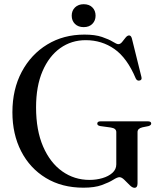

<svg xmlns="http://www.w3.org/2000/svg" viewBox="-20 -878 764 913"><path d="M634 -6Q634 15 619.5 15Q609 15 596.5 2.2Q584 -10.5 571.2 -23Q558.5 -35.5 548 -35.5Q538 -35.5 518.2 -23Q498.5 -10.5 464.2 2Q430 14.5 377 14.5Q274 14.5 198 -31.8Q122 -78 80.5 -159Q39 -240 39 -344Q39 -453 83.2 -536.2Q127.5 -619.5 204.8 -666.5Q282 -713.5 381.5 -713.5Q432.5 -713.5 465.2 -702.2Q498 -691 516.5 -679.5Q535 -668 542.5 -668Q552.5 -668 560.8 -678.5Q569 -689 577.2 -699.2Q585.5 -709.5 594 -709.5Q603 -709.5 607 -695.5L652.5 -512Q656.5 -497.5 643.5 -495Q631.5 -492.5 625.5 -505Q584.5 -602.5 524.2 -644.8Q464 -687 387.5 -687Q319.5 -687 266.2 -649Q213 -611 182.2 -539.5Q151.5 -468 151.5 -367.5Q151.5 -258.5 185 -181.2Q218.5 -104 276 -63.2Q333.5 -22.5 405.5 -22.5Q438 -22.5 467 -31Q496 -39.5 514.5 -56Q533 -72.5 533 -96.5V-250Q533 -267.5 507.5 -271.5L457 -278.5Q442.5 -281 442.5 -290Q442.5 -301 458 -301H683.5Q699 -301 699 -290.5Q699 -282.5 686.5 -278.5L657 -272.5Q634 -267 634 -250ZM378 -749Q352 -749 336.5 -764.2Q321 -779.5 321 -803.5Q321 -827.5 336.8 -842.8Q352.5 -858 378 -858Q404 -858 419.2 -842.8Q434.5 -827.5 434.5 -803.5Q434.5 -780 419.2 -764.5Q404 -749 378 -749Z"/></svg>

Font: Fraunces 72pt
Style: Regular
Weight: 400
Version: Version 1.000;[0bf87f6ff]